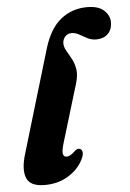

<svg xmlns="http://www.w3.org/2000/svg" viewBox="-53 -765 550 815"><g transform="rotate(-5 222.0 -357.0)"><path d="M349 -725Q397 -725 420.8 -703.2Q444.5 -681.5 444.5 -652.5Q444.5 -621 425.8 -603Q407 -585 377 -585Q356 -585 338.8 -594Q321.5 -603 305.8 -612Q290 -621 274 -621Q257.5 -621 247 -610Q236.5 -599 235.5 -582Q235 -566 244.5 -549.5Q254 -533 265 -513.2Q276 -493.5 280.5 -467.8Q285 -442 274.5 -407L201.5 -165.5Q189.5 -126.5 192.2 -113.5Q195 -100.5 207.5 -100.5Q224 -100.5 245 -122Q257 -132.5 267 -128Q275 -125 276.8 -113.2Q278.5 -101.5 269 -83Q248.5 -41.5 205 -15Q161.5 11.5 104.5 11.5Q42.5 11.5 27.8 -25.8Q13 -63 33 -128L164 -566.5Q189 -648.5 236.8 -686.8Q284.5 -725 349 -725Z"/></g></svg>

Font: Fraunces 72pt Soft
Style: Bold Italic
Weight: 700
Italic angle: -16°
Version: Version 1.000;[b76b70a41]